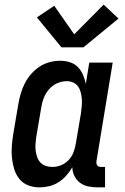

<svg xmlns="http://www.w3.org/2000/svg" viewBox="-20 -800 540 828"><path d="M150 8Q124 8 101 -1Q78 -10 63 -29Q48 -48 41 -71.5Q34 -95 31.5 -119.5Q29 -144 31 -170Q33 -196 37 -221L59 -351Q63 -374 69.5 -396.5Q76 -419 87 -440.5Q98 -462 114 -480.5Q130 -499 150.5 -512.5Q171 -526 194 -532Q217 -538 240 -538Q262 -538 282 -531.5Q302 -525 316 -510.5Q330 -496 338 -477Q346 -458 350 -438L365 -530H466L396 -105Q395 -100 396 -95Q397 -90 399.5 -86.5Q402 -83 407 -81.5Q412 -80 417 -80H433V8H402Q381 8 361 4Q341 0 325.5 -11.5Q310 -23 301 -41Q292 -59 292 -79Q281 -60 266 -43Q251 -26 232 -14Q213 -2 192 3Q171 8 150 8ZM206 -80Q225 -80 243.5 -87.5Q262 -95 276 -110Q290 -125 297 -143.5Q304 -162 307 -181L329 -311Q331 -326 332.5 -341.5Q334 -357 333 -371.5Q332 -386 328.5 -400.5Q325 -415 317 -426.5Q309 -438 296 -444Q283 -450 268 -450Q247 -450 226.5 -441Q206 -432 191.5 -415Q177 -398 169 -378Q161 -358 158 -337L136 -207Q134 -193 133 -178Q132 -163 134 -149Q136 -135 140.5 -122Q145 -109 154.5 -99Q164 -89 177.5 -84.5Q191 -80 206 -80ZM245 -596 139 -725 214 -775 300 -652 427 -780 491 -720 340 -596Z"/></svg>

Font: Iosevka Slab Semibold
Style: Italic
Weight: 600
Italic angle: -9°
Monospace: yes
Designer: Belleve Invis
Foundry: Belleve Invis
Version: Version 11.1.1; ttfautohint (v1.8.3)